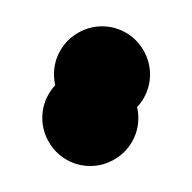

<svg xmlns="http://www.w3.org/2000/svg" viewBox="-151 -1001 601 601"><g transform="rotate(-30 150.0 -700.0)"><path d="M50 -750Q50 -791 70 -825.5Q90 -860 124.5 -880Q159 -900 200 -900Q241 -900 275.5 -880Q310 -860 330 -825.5Q350 -791 350 -750Q350 -709 330 -674.5Q310 -640 275.5 -620Q241 -600 200 -600Q159 -600 124.5 -620Q90 -640 70 -674.5Q50 -709 50 -750ZM-50 -650Q-50 -691 -30 -725.5Q-10 -760 24.5 -780Q59 -800 100 -800Q141 -800 175.5 -780Q210 -760 230 -725.5Q250 -691 250 -650Q250 -609 230 -574.5Q210 -540 175.5 -520Q141 -500 100 -500Q59 -500 24.5 -520Q-10 -540 -30 -574.5Q-50 -609 -50 -650Z"/></g></svg>

Font: TINY 5x3
Style: Regular
Weight: 400
Designer: Jack Halten Fahnestock
Foundry: Velvetyne Type Foundry
Version: Version 1.002